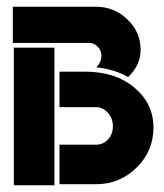

<svg xmlns="http://www.w3.org/2000/svg" viewBox="-20 -545 485 568"><path d="M265 -346Q280 -361 280 -380Q280 -396 269 -407Q258 -418 244 -418H18V-525H264Q318 -525 357 -487.5Q396 -450 396 -398Q396 -352 359 -317Q319 -340 265 -346ZM264 0H156V-117H264Q285 -117 299.5 -132.5Q314 -148 314 -172Q314 -195 299 -211.5Q284 -228 264 -228H219H156V-333H216H232Q322 -333 378 -285.5Q434 -238 434 -168Q434 -98 384 -49Q334 0 264 0ZM21 3V-404H141V3Z"/></svg>

Font: BroshK
Style: Medium
Weight: 500
Designer: gluk
Foundry: gluk
Version: Version 0.60